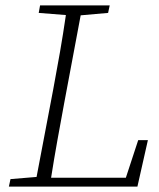

<svg xmlns="http://www.w3.org/2000/svg" viewBox="-20 -694 590 714"><path d="M124 -646 129 -674H388L382 -646L280 -637L219 -312Q206 -242 193.5 -172.5Q181 -103 170 -33H448L494 -173H530L491 0H13L19 -28L116 -36L178 -362Q191 -431 203 -500Q215 -569 225 -638Z"/></svg>

Font: Source Serif Pro Light
Style: Italic
Weight: 300
Italic angle: -12°
Designer: Frank Grießhammer
Foundry: Adobe Systems Incorporated
Version: Version 3.001;hotconv 1.0.111;makeotfexe 2.5.65597